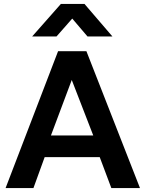

<svg xmlns="http://www.w3.org/2000/svg" viewBox="-20 -962 744 982"><path d="M8.5 0 277 -700H422L696 0H549.5L490 -158.5H208.5L151 0ZM240.5 -269H457L347 -553ZM144.5 -775.5 291.5 -942H412L555 -775.5H427.5L349.5 -867L269 -775.5Z"/></svg>

Font: Geologica Thin Roman Medium
Style: Regular
Weight: 500
Version: Version 1.010;gftools[0.9.28]